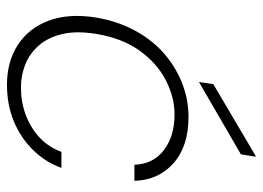

<svg xmlns="http://www.w3.org/2000/svg" viewBox="-121 -619 752 550"><g transform="rotate(90 255.0 -344.0)"><path d="M223 12Q156 12 108 -19.5Q60 -51 39 -108Q18 -165 30 -242Q40 -302 66 -351.5Q92 -401 130.5 -435.5Q169 -470 216.5 -489Q264 -508 315 -508Q399 -508 447.5 -465Q496 -422 498 -353H452Q450 -407 410 -437.5Q370 -468 308 -468Q258 -468 209 -442.5Q160 -417 124.5 -367Q89 -317 77 -243Q68 -187 77.5 -146.5Q87 -106 110 -79.5Q133 -53 164.5 -40.5Q196 -28 230 -28Q272 -28 308.5 -41.5Q345 -55 373 -80.5Q401 -106 415 -144H461Q445 -99 410.5 -63.5Q376 -28 328.5 -8Q281 12 223 12ZM215 -538 221 -579 426 -700H429L422 -658Z"/></g></svg>

Font: DM Sans 36pt ExtraLight
Style: Italic
Weight: 250
Italic angle: -10°
Designer: Colophon Foundry, Jonny Pinhorn
Foundry: Colophon Foundry
Version: Version 4.004;gftools[0.9.30]